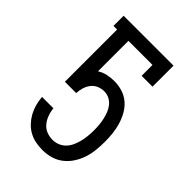

<svg xmlns="http://www.w3.org/2000/svg" viewBox="-218 -831 936 936"><g transform="rotate(45 250.0 -363.5)"><path d="M252 8Q228 8 204.5 3.5Q181 -1 160 -12.5Q139 -24 122.5 -41.5Q106 -59 94.5 -79.5Q83 -100 76.5 -123Q70 -146 68 -170V-174H146L147 -164Q150 -144 158 -125Q166 -106 179.5 -91Q193 -76 212 -69Q231 -62 252 -62Q271 -62 289 -69.5Q307 -77 320 -91Q333 -105 341 -123Q349 -141 353.5 -159.5Q358 -178 360 -197.5Q362 -217 362 -236Q362 -255 360.5 -273Q359 -291 355 -309.5Q351 -328 344.5 -345Q338 -362 326.5 -376.5Q315 -391 298.5 -399.5Q282 -408 263 -408Q244 -408 226 -400.5Q208 -393 196 -377.5Q184 -362 178.5 -343.5Q173 -325 172 -305H94V-665H69V-735H413V-590H338V-665H172V-455Q192 -468 215.5 -473Q239 -478 263 -478Q291 -478 318.5 -469.5Q346 -461 367.5 -442.5Q389 -424 403 -399Q417 -374 425 -347Q433 -320 436 -292Q439 -264 439 -236Q439 -207 436 -178Q433 -149 424 -121.5Q415 -94 399 -69Q383 -44 360 -26Q337 -8 309 0Q281 8 252 8Z"/></g></svg>

Font: Iosevka Curly Slab
Style: Regular
Weight: 400
Monospace: yes
Designer: Belleve Invis
Foundry: Belleve Invis
Version: Version 22.1.2; ttfautohint (v1.8.4)